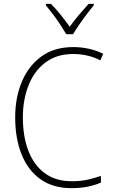

<svg xmlns="http://www.w3.org/2000/svg" viewBox="-20 -969 586 999"><path d="M361 -688Q275 -688 216.5 -644Q158 -600 128.5 -525Q99 -450 99 -359Q99 -258 128 -183.5Q157 -109 213.5 -67.5Q270 -26 353 -26Q400 -26 438 -34.5Q476 -43 505 -54V-19Q476 -6 437.5 2Q399 10 351 10Q257 10 192 -35.5Q127 -81 93 -164Q59 -247 59 -359Q59 -461 93.5 -543.5Q128 -626 195 -675Q262 -724 361 -724Q446 -724 517 -689L502 -655Q467 -673 431.5 -680.5Q396 -688 361 -688ZM325 -791Q312 -813 293.5 -841Q275 -869 255 -895.5Q235 -922 219 -941V-949H245Q270 -924 296 -891.5Q322 -859 343 -830Q364 -860 389.5 -890Q415 -920 441 -949H468V-941Q451 -921 430.5 -894Q410 -867 391.5 -840Q373 -813 360 -791Z"/></svg>

Font: Noto Sans Ethiopic SemiCondensed ExtraLight
Style: Regular
Weight: 200
Width: 4
Designer: Monotype Design Team
Foundry: Monotype Imaging Inc.
Version: Version 2.102; ttfautohint (v1.8.4.7-5d5b)